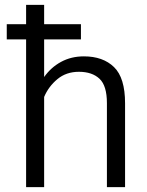

<svg xmlns="http://www.w3.org/2000/svg" viewBox="-20 -770 604 790"><path d="M313 -670.4V-607.9H161.6V-453.1Q189.5 -492.7 231.2 -515.4Q272.9 -538.1 325.2 -538.1Q403.8 -538.1 449.2 -493.9Q494.6 -449.7 494.6 -345.2V0H419.9V-345.7Q419.9 -417.5 389.4 -446Q358.9 -474.6 304.7 -474.6Q252.4 -474.6 216.1 -444.3Q179.7 -414.1 161.6 -371.1V0H87.4V-607.9H7.8V-670.4H87.4V-750H161.6V-670.4Z"/></svg>

Font: Vazirmatn FD Light
Style: Regular
Weight: 300
Designer: Saber Rastikerdar
Foundry: Saber Rastikerdar
Version: Version 33.003